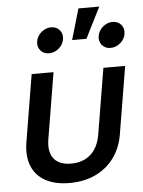

<svg xmlns="http://www.w3.org/2000/svg" viewBox="-56 -859 682 914"><g transform="rotate(-5 284.5 -402.0)"><path d="M239.7 9.8Q170.9 9.8 124.8 -15.6Q78.6 -41 59.6 -88.4Q40.5 -135.7 51.3 -201.2L104.5 -522.5H209L156.7 -207Q149.9 -166.5 159.2 -138.7Q168.5 -110.8 192.6 -96.2Q216.8 -81.5 254.9 -81.5Q293.5 -81.5 322.3 -96.2Q351.1 -110.8 369.6 -138.7Q388.2 -166.5 395 -207L447.3 -522.5H551.3L498 -201.2Q487.3 -135.7 452.4 -88.4Q417.5 -41 363.3 -15.6Q309.1 9.8 239.7 9.8ZM489.7 -613.8Q464.4 -613.8 449.2 -631.6Q434.1 -649.4 438 -674.8Q441.9 -700.2 462.9 -718.3Q483.9 -736.3 509.8 -736.3Q535.2 -736.3 550.5 -718.3Q565.9 -700.2 561.5 -674.8Q557.6 -649.4 536.6 -631.6Q515.6 -613.8 489.7 -613.8ZM195.8 -613.8Q170.4 -613.8 155.3 -631.6Q140.1 -649.4 144 -674.8Q147.9 -700.2 169.2 -718.3Q190.4 -736.3 215.8 -736.3Q241.7 -736.3 256.8 -718.3Q272 -700.2 267.6 -674.8Q263.7 -649.4 242.7 -631.6Q221.7 -613.8 195.8 -613.8ZM310.5 -667 353.5 -814.5H453.1L378.9 -667Z"/></g></svg>

Font: Inter 28pt Medium
Style: Italic
Weight: 500
Italic angle: -9.3988°
Designer: Rasmus Andersson
Foundry: rsms
Version: Version 4.001;git-66647c0bb